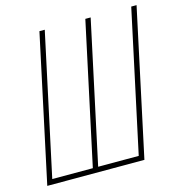

<svg xmlns="http://www.w3.org/2000/svg" viewBox="-106 -809 853 905"><g transform="rotate(-15 320.5 -357.0)"><path d="M14 0H488L641 -714H615L467 -25H269L417 -714H391L243 -25H45L193 -714H167Z"/></g></svg>

Font: Noto Sans ExtraCondensed Thin
Style: Italic
Weight: 100
Width: 2
Italic angle: -12°
Designer: Monotype Design Team
Foundry: Monotype Imaging Inc.
Version: Version 2.013